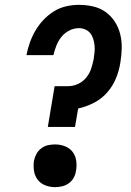

<svg xmlns="http://www.w3.org/2000/svg" viewBox="-20 -763 540 791"><path d="M289 -240H177L205 -408H261Q281 -408 301 -417Q321 -426 335 -443Q349 -460 355.5 -480Q362 -500 366 -520Q368 -534 369.5 -548.5Q371 -563 369.5 -576.5Q368 -590 364 -603Q360 -616 352 -626Q344 -636 331.5 -641.5Q319 -647 305 -647Q285 -647 266 -637.5Q247 -628 233.5 -611.5Q220 -595 212.5 -575.5Q205 -556 200 -536H89Q94 -562 103 -587.5Q112 -613 126 -637Q140 -661 159.5 -681.5Q179 -702 202.5 -716.5Q226 -731 252.5 -737Q279 -743 305 -743Q335 -743 363.5 -736.5Q392 -730 414.5 -714Q437 -698 452.5 -674.5Q468 -651 475 -623Q482 -595 481.5 -565.5Q481 -536 476 -506Q471 -473 458 -441Q445 -409 422 -382.5Q399 -356 367 -339.5Q335 -323 302 -316ZM207 8Q186 8 166.5 0.5Q147 -7 135 -23Q123 -39 120 -59.5Q117 -80 120 -101Q123 -116 130.5 -129.5Q138 -143 151 -152.5Q164 -162 178.5 -165Q193 -168 207 -168Q228 -168 247.5 -160.5Q267 -153 279 -137.5Q291 -122 294 -101Q297 -80 293 -59Q291 -44 283.5 -30.5Q276 -17 263.5 -8Q251 1 236 4.5Q221 8 207 8Z"/></svg>

Font: Iosevka SS18
Style: Bold Italic
Weight: 700
Italic angle: -9°
Monospace: yes
Designer: Belleve Invis
Foundry: Belleve Invis
Version: Version 25.1.1; ttfautohint (v1.8.4)